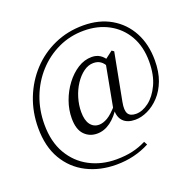

<svg xmlns="http://www.w3.org/2000/svg" viewBox="-150 -874 1212 1197"><g transform="rotate(-20 456.0 -275.5)"><path d="M377 -55Q326 -55 292.5 -90Q259 -125 259 -198Q259 -255 279 -311Q299 -367 334 -413.5Q369 -460 413 -488Q457 -516 506 -516Q537 -516 560.5 -501Q584 -486 603 -452L584 -420Q569 -451 549.5 -464Q530 -477 503 -477Q469 -477 437.5 -454Q406 -431 381 -393Q356 -355 342 -308.5Q328 -262 328 -216Q328 -160 349.5 -131.5Q371 -103 407 -103Q433 -103 463.5 -120.5Q494 -138 539 -190L548 -178H546Q509 -117 466.5 -86Q424 -55 377 -55ZM630 -55Q578 -55 551 -82Q524 -109 525 -159L523 -168L579 -467L637 -511L651 -501L591 -186Q581 -134 594.5 -111Q608 -88 647 -88Q689 -88 732 -120.5Q775 -153 804.5 -215.5Q834 -278 834 -368Q834 -466 793 -537.5Q752 -609 680 -648Q608 -687 516 -687Q424 -687 345.5 -650Q267 -613 208.5 -548.5Q150 -484 118 -400Q86 -316 86 -220Q86 -106 132.5 -26Q179 54 258 95.5Q337 137 434 137Q494 137 542 126Q590 115 633 93L645 115Q596 141 540.5 154.5Q485 168 424 168Q315 168 228.5 124Q142 80 92 -5Q42 -90 42 -213Q42 -318 78 -409.5Q114 -501 178.5 -570.5Q243 -640 331 -679.5Q419 -719 523 -719Q628 -719 706 -674Q784 -629 827 -549Q870 -469 870 -362Q870 -286 848.5 -229Q827 -172 791 -133.5Q755 -95 712.5 -75Q670 -55 630 -55Z"/></g></svg>

Font: Noto Serif TC
Style: Regular
Weight: 400
Designer: Ryoko NISHIZUKA  (kana & ideographs); Frank Grießhammer (Latin, Greek & Cyrillic); Wenlong ZHANG  (bopomofo); Sandoll Co
Foundry: Adobe
Version: Version 2.003-H1;hotconv 1.1.1;makeotfexe 2.6.0